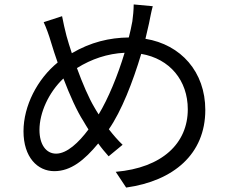

<svg xmlns="http://www.w3.org/2000/svg" viewBox="-20 -802 1040 866"><path d="M669 -774 583 -782C583 -759 580 -726 577 -706C573 -682 567 -658 561 -633C474 -632 389 -612 304 -562C295 -590 286 -617 280 -640C273 -668 265 -701 260 -729L177 -702C189 -676 201 -643 210 -612C219 -582 229 -551 240 -520C149 -446 86 -325 86 -210C86 -93 149 -30 225 -30C300 -30 361 -80 423 -155C438 -134 454 -115 470 -97L533 -149C512 -169 491 -193 471 -219C528 -301 579 -432 617 -559C746 -537 827 -439 827 -309C827 -155 711 -45 502 -27L549 44C763 14 906 -107 906 -306C906 -478 796 -601 636 -627C642 -651 647 -674 652 -696C656 -715 662 -749 669 -774ZM158 -216C158 -294 200 -386 266 -448C295 -372 327 -301 356 -256C364 -243 371 -230 379 -218C335 -159 282 -109 233 -109C188 -109 158 -150 158 -216ZM405 -319C381 -359 352 -426 327 -495C393 -536 464 -560 542 -564C511 -461 468 -357 425 -286C418 -297 411 -308 405 -319Z"/></svg>

Font: Source Han Sans HK
Style: Regular
Weight: 400
Designer: Ryoko NISHIZUKA 西塚涼子 (kana, bopomofo & ideographs); Paul D. Hunt (Latin, Greek & Cyrillic); Sandoll Communications 산돌커뮤니
Foundry: Adobe
Version: Version 2.000;hotconv 1.0.107;makeotfexe 2.5.65593